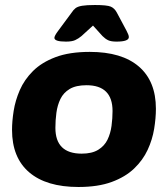

<svg xmlns="http://www.w3.org/2000/svg" viewBox="-20 -738 670 766"><path d="M293 8Q165 8 96.5 -50.5Q28 -109 28 -220Q28 -254 34.5 -295.5Q41 -337 59 -378.5Q77 -420 111.5 -454.5Q146 -489 201.5 -510Q257 -531 338 -531Q466 -531 534 -472.5Q602 -414 602 -304Q602 -267 595 -224Q588 -181 569 -140Q550 -99 515 -65.5Q480 -32 425.5 -12Q371 8 293 8ZM306 -125Q347 -125 372 -140.5Q397 -156 409 -181Q421 -206 425 -236Q429 -266 429 -295Q429 -398 325 -398Q283 -398 258 -383Q233 -368 221 -343Q209 -318 205 -288Q201 -258 201 -228Q201 -125 306 -125ZM243 -572Q197 -572 197 -587Q197 -595 212 -615L266 -688Q273 -699 281.5 -705.5Q290 -712 307.5 -715Q325 -718 359 -718Q407 -718 422 -711.5Q437 -705 446 -688L485 -615Q489 -607 491.5 -601Q494 -595 494 -590Q494 -572 445 -572Q423 -572 411.5 -577.5Q400 -583 389 -594L351 -636L305 -594Q293 -584 280 -578Q267 -572 243 -572Z"/></svg>

Font: Asap Semi Expanded Semi Expanded ExtraBold
Style: Italic
Weight: 800
Width: 6
Italic angle: -6°
Designer: Pablo Cosgaya
Foundry: Omnibus-Type
Version: Version 3.001; ttfautohint (v1.8.4.7-5d5b)